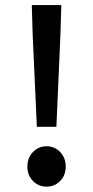

<svg xmlns="http://www.w3.org/2000/svg" viewBox="-20 -710 361 743"><path d="M122.6 -219.2 106.4 -576.7 103 -690.4H217.3L213.9 -576.7L198.2 -219.2ZM160.2 12.2Q128.9 12.2 107.4 -9.8Q85.9 -31.7 85.9 -65.4Q85.9 -99.1 107.4 -121.6Q128.9 -144 160.2 -144Q191.4 -144 212.9 -121.6Q234.4 -99.1 234.4 -65.4Q234.4 -31.7 212.9 -9.8Q191.4 12.2 160.2 12.2Z"/></svg>

Font: Akatab
Style: Bold
Weight: 700
Designer: SIL Global
Foundry: SIL Global
Version: Version 4.100